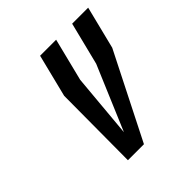

<svg xmlns="http://www.w3.org/2000/svg" viewBox="-144 -603 706 706"><g transform="rotate(-45 209.0 -250.0)"><path d="M168.3 -500H251.7L210 -333.3L187.5 -83.3L293.3 -333.3L335 -500H418.3L376.7 -333.3L208.3 0H125L126.7 -333.3Z"/></g></svg>

Font: Yulong
Style: Italic
Weight: 400
Italic angle: -14.25°
Designer: GGBotNet
Foundry: f0n7.com
Version: 1.00